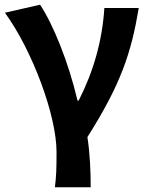

<svg xmlns="http://www.w3.org/2000/svg" viewBox="-20 -594 629 815"><path d="M213 201H365C365 137 362 57 351 -12C494 -238 537 -370 569 -560H423C414 -419 376 -289 314 -167H309C271 -330 205 -492 150 -574L1 -540C119 -377 220 -102 220 51C220 124 219 153 213 201Z"/></svg>

Font: Source Han Sans Old Style Bold
Style: Regular
Weight: 700
Designer: Ryoko NISHIZUKA (kana & ideographs); Paul D. Hunt (Latin, Greek & Cyrillic); Wenlong ZHANG (bopomofo); Sandoll Communica
Foundry: Adobe Systems Incorporated
Version: Version 1.004;PS 1.004;hotconv 1.0.81;makeotf.lib2.5.63406